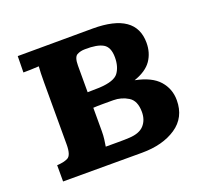

<svg xmlns="http://www.w3.org/2000/svg" viewBox="-94 -611 767 720"><g transform="rotate(-20 289.5 -250.5)"><path d="M42 0V-65Q69 -66 85.5 -74.5Q102 -83 102 -126V-373Q102 -392 102.5 -409.5Q103 -427 104 -437Q92 -436 71 -435.5Q50 -435 42 -435L43 -500Q118 -500 193 -500.5Q268 -501 343 -501Q514 -501 514 -382Q514 -342 493.5 -312Q473 -282 424 -265Q489 -252 518 -219Q547 -186 547 -141Q547 -72 493.5 -36Q440 0 357 0ZM243 -283 290 -284Q350 -287 367 -310.5Q384 -334 384 -371Q384 -412 360.5 -425.5Q337 -439 289 -438Q270 -438 256.5 -430.5Q243 -423 243 -389ZM237 -68Q260 -68 287.5 -68Q315 -68 331 -69Q372 -71 390.5 -91.5Q409 -112 409 -144Q409 -189 382 -205.5Q355 -222 323 -222Q301 -222 280 -222Q259 -222 243 -221V-128Q243 -110 241 -95Q239 -80 237 -68Z"/></g></svg>

Font: Lora
Style: Bold
Weight: 700
Designer: Olga Karpushina, Alexei Vanyashin (Cyrillic)
Foundry: Cyreal
Version: Version 3.006; ttfautohint (v1.8.4.7-5d5b);gftools[0.9.30]